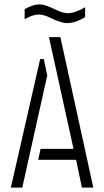

<svg xmlns="http://www.w3.org/2000/svg" viewBox="-20 -851 472 871"><path d="M91.8 -763.7V-809.6Q129.9 -831.1 160.2 -831.1Q184.6 -831.1 229.5 -808.6Q263.7 -791 288.1 -791Q322.3 -792 366.2 -818.4V-773.4Q321.3 -746.1 284.2 -746.1Q257.8 -746.1 211.9 -768.6Q178.7 -785.2 156.2 -785.2Q126 -784.2 91.8 -763.7ZM29.3 0 162.1 -583H178.7L194.3 -508.8L81.1 0ZM153.3 -126 164.1 -175.8H313.5L202.1 -682.6H253.9L403.3 0H351.6L325.2 -126Z"/></svg>

Font: Post No Bills Colombo
Style: Regular
Weight: 400
Designer: Kosala Senevirathne, Siva Puranthara, Lasantha Premarathna, Tharique Azeez
Foundry: Mooniak
Version: Version 1.220 ; ttfautohint (v1.6)